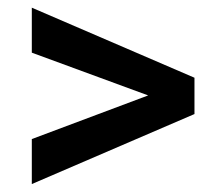

<svg xmlns="http://www.w3.org/2000/svg" viewBox="-20 -558 561 498"><path d="M364.3 -310.5 62.5 -421.4V-538.1L484.4 -356.4V-262.2L62.5 -80.6V-197.3Z"/></svg>

Font: Roboto-o Medium
Style: Regular
Weight: 500
Designer: Google
Version: Version 2.134; 2016; ttfautohint (v1.6)